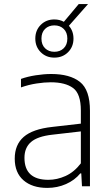

<svg xmlns="http://www.w3.org/2000/svg" viewBox="-20 -910 536 938"><path d="M211 8Q137.5 8 94.8 -29.2Q52 -66.5 52 -135Q52 -203 95.8 -241.2Q139.5 -279.5 235.5 -290L375 -306V-370Q375 -452 337 -480Q299 -508 228 -508Q197 -508 159 -502.2Q121 -496.5 82.5 -483V-524.5Q114.5 -536 154.5 -542.2Q194.5 -548.5 230.5 -548.5Q321.5 -548.5 370.5 -509.8Q419.5 -471 419.5 -369V0H380.5L377 -63H372.5Q345 -29.5 302.5 -10.8Q260 8 211 8ZM99.5 -139Q99.5 -31.5 216.5 -31.5Q258.5 -31.5 300.2 -50.2Q342 -69 375 -112V-268L236 -252Q163.5 -244 131.5 -216.2Q99.5 -188.5 99.5 -139ZM245.5 -628.5Q205.5 -628.5 179 -655Q152.5 -681.5 152.5 -721.5Q152.5 -762 179 -788.5Q205.5 -815 245.5 -815Q271 -815 292 -803.5L364.5 -890H410L316.5 -784Q339 -758.5 339 -721.5Q339 -681.5 312.5 -655Q286 -628.5 245.5 -628.5ZM245.5 -657Q273.5 -657 291.2 -674.2Q309 -691.5 309 -721.5Q309 -751.5 291.2 -768.8Q273.5 -786 245.5 -786Q218 -786 200.2 -768.8Q182.5 -751.5 182.5 -721.5Q182.5 -691.5 200.2 -674.2Q218 -657 245.5 -657Z"/></svg>

Font: Encode Sans XLt
Style: Regular
Weight: 200
Designer: Multiple Designers
Foundry: Impallari Type
Version: Version 3.002; ttfautohint (v1.8.3) -l 8 -r 50 -G 200 -x 14 